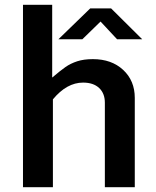

<svg xmlns="http://www.w3.org/2000/svg" viewBox="-20 -782 652 802"><path d="M76 -762V0H201V-367C239.7 -413.7 281.7 -437 327 -437C355.7 -437 378 -429.5 394 -414.5C410 -399.5 418 -379 418 -353V0H543V-373C543 -421 526.8 -460 494.5 -490C462.2 -520 420 -535 368 -535C342.7 -535 320.8 -532 302.5 -526C284.2 -520 267.8 -512 253.5 -502C239.2 -492 220.7 -477.3 198 -458V-762ZM400 -692 469 -618H574L444 -747H357L224 -618H324Z"/></svg>

Font: Morrison SemiBold
Style: Regular
Weight: 600
Designer: Pablo Impallari, Rodrigo Fuenzalida (Modified by Dan O. Williams)
Version: Version 0.030; ttfautohint (v1.8.1)